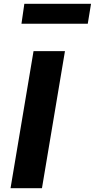

<svg xmlns="http://www.w3.org/2000/svg" viewBox="-20 -982 495 1002"><path d="M155 -715H319L199 0H35ZM107 -962H455L438 -858H92Z"/></svg>

Font: Nebula Sans Bold
Style: Regular
Weight: 700
Italic angle: -9°
Designer: Paul D. Hunt for Adobe (as Source Sans)
Foundry: Nebula Entertainment & Broadcasting LLC
Version: Version 1.010